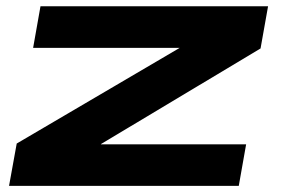

<svg xmlns="http://www.w3.org/2000/svg" viewBox="-20 -606 930 626"><path d="M9.5 0H758.5L782.5 -135.5H309L309.5 -136.5L829.5 -448L854 -585.5H112L88 -450H566.5H566L34.5 -138Z"/></svg>

Font: Anybody ExtraExpanded
Style: Bold Italic
Weight: 700
Width: 8
Italic angle: -10°
Version: Version 1.113;gftools[0.9.25]